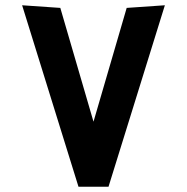

<svg xmlns="http://www.w3.org/2000/svg" viewBox="-20 -709 710 729"><path d="M64 -689 278 0H392L606 -689L461 -679L335 -247L209 -679Z"/></svg>

Font: All Genders v4
Style: Regular
Weight: 400
Designer: Rassam Alawdi
Foundry: Rassam Art
Version: Version 3.100;FEAKit 1.0